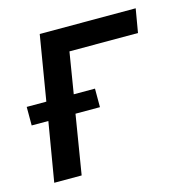

<svg xmlns="http://www.w3.org/2000/svg" viewBox="-85 -610 669 690"><g transform="rotate(-15 250.0 -265.0)"><path d="M34 0 71 -220H9V-289H82L122 -530H479L464 -442H209L184 -289H263V-220H172L136 0Z"/></g></svg>

Font: Iosevka Curly Semibold Oblique
Style: Regular
Weight: 600
Italic angle: -9°
Monospace: yes
Designer: Belleve Invis
Foundry: Belleve Invis
Version: Version 11.1.0; ttfautohint (v1.8.3)